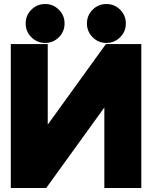

<svg xmlns="http://www.w3.org/2000/svg" viewBox="-20 -944 764 964"><path d="M511.7 -722.7H689.5V0H503.9V-404.3L211.9 0H34.2V-722.7H219.7V-318.4ZM416.5 -826.2Q416.5 -866.7 445.1 -895.3Q473.6 -923.8 514.2 -923.8Q554.7 -923.8 583.3 -895.3Q611.8 -866.7 611.8 -826.2Q611.8 -785.6 583.3 -757.1Q554.7 -728.5 514.2 -728.5Q473.6 -728.5 445.1 -757.1Q416.5 -785.6 416.5 -826.2ZM108.9 -826.2Q108.9 -866.7 137.5 -895.3Q166 -923.8 206.5 -923.8Q247.1 -923.8 275.6 -895.3Q304.2 -866.7 304.2 -826.2Q304.2 -785.6 275.6 -757.1Q247.1 -728.5 206.5 -728.5Q166 -728.5 137.5 -757.1Q108.9 -785.6 108.9 -826.2Z"/></svg>

Font: Giphurs Black
Style: Regular
Weight: 900
Version: Version 0.920; ttfautohint (v1.8.4.7-5d5b)